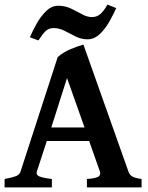

<svg xmlns="http://www.w3.org/2000/svg" viewBox="-20 -815 645 835"><path d="M183.6 -201.7 140.1 -68.8Q135.7 -54.2 151.6 -47.6Q167.5 -41 205.6 -36.6V0H0V-36.6Q31.7 -42.5 48.3 -48.6Q64.9 -54.7 69.3 -68.8L231 -566.9Q254.4 -587.4 285.4 -600.6Q316.4 -613.8 342.8 -621.1L538.6 -68.8Q543 -55.7 554.2 -48.1Q565.4 -40.5 595.7 -36.6V0H357.9V-36.6Q394 -39.1 406.7 -46.1Q419.4 -53.2 414.6 -68.8L367.7 -201.7ZM347.7 -260.7 271.5 -475.6 203.1 -260.7ZM485.4 -779.8Q474.1 -754.4 456.3 -722.4Q438.5 -690.4 414.3 -667.2Q390.1 -644 360.8 -644Q333.5 -644 309.1 -656.2Q284.7 -668.5 261.2 -680.7Q237.8 -692.9 213.4 -692.9Q191.4 -692.9 177.7 -679.2Q164.1 -665.5 147 -639.2L109.9 -652.8Q120.6 -678.2 138.4 -710.4Q156.2 -742.7 180.2 -766.4Q204.1 -790 233.4 -790Q263.2 -790 288.6 -777.8Q314 -765.6 336.4 -753.2Q358.9 -740.7 379.9 -740.7Q400.9 -740.7 416.3 -753.9Q431.6 -767.1 447.3 -794.9Z"/></svg>

Font: Namdhinggo
Style: Bold
Weight: 700
Designer: Victor Gaultney
Foundry: SIL International
Version: Version 3.001